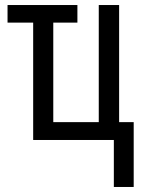

<svg xmlns="http://www.w3.org/2000/svg" viewBox="-20 -557 572 764"><path d="M433 187V0H112V-467H10V-537H288V-467H192V-71H373V-537H454V-71H512V187Z"/></svg>

Font: Noto Sans ExtraCondensed
Style: Regular
Weight: 400
Width: 2
Designer: Monotype Design Team
Foundry: Monotype Imaging Inc.
Version: Version 2.013